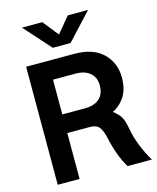

<svg xmlns="http://www.w3.org/2000/svg" viewBox="-146 -1135 1008 1235"><g transform="rotate(-15 357.5 -518.0)"><path d="M227.5 -429.7H377.9Q440.4 -429.7 474.6 -460Q508.8 -490.2 508.8 -548.8Q508.8 -600.6 474.1 -630.9Q439.5 -661.1 377 -661.1H227.5ZM82 0V-786.1H404.3Q527.3 -786.1 593.3 -722.2Q659.2 -658.2 659.2 -560.5Q659.2 -479.5 625 -430.2Q590.8 -380.9 544.9 -361.3Q580.1 -335.9 595.7 -308.1Q611.3 -280.3 621.1 -221.7Q641.6 -114.3 709 0H546.9Q496.1 -84 468.8 -210.9Q458 -259.8 439 -282.7Q419.9 -305.7 378.9 -305.7H227.5V0ZM121.1 -1036.1H256.8L339.8 -931.6L426.8 -1036.1H561.5L397.5 -859.4H279.3Z"/></g></svg>

Font: Gothic A1 ExtraBold
Style: Regular
Weight: 800
Designer: HanYang I&C Co.,Ltd.
Foundry: HanYang I&C Co.,Ltd.
Version: Version 2.50